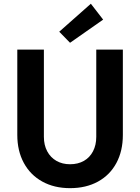

<svg xmlns="http://www.w3.org/2000/svg" viewBox="-20 -980 736 1008"><path d="M70.8 -271.5V-719.7H210.4V-261.7Q210.4 -218.3 227.8 -185.8Q245.1 -153.3 276.1 -135.5Q307.1 -117.7 347.7 -117.7Q389.6 -117.7 420.7 -135.5Q451.7 -153.3 468.5 -186Q485.4 -218.8 485.4 -261.7V-719.7H625V-271.5Q625 -187.5 591.1 -124.3Q557.1 -61 494.4 -26.6Q431.6 7.8 347.7 7.8Q264.6 7.8 201.9 -26.9Q139.2 -61.5 105 -124.8Q70.8 -188 70.8 -271.5ZM291 -813.5 457 -960.4 521.5 -877 347.7 -755.4Z"/></svg>

Font: Reddit Sans
Style: Bold
Weight: 700
Designer: Stephen Hutchings
Foundry: Reddit
Version: Version 1.013